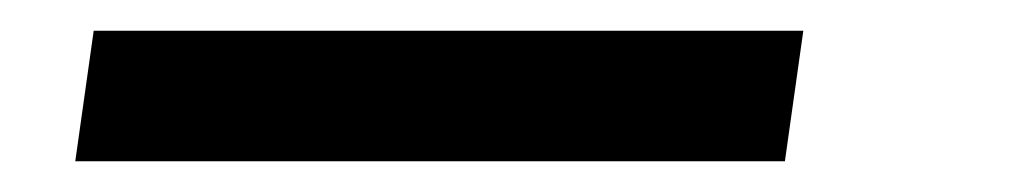

<svg xmlns="http://www.w3.org/2000/svg" viewBox="-20 -20 660 125"><path d="M29 85H491L503 0H41Z"/></svg>

Font: Mluvka Medium
Style: Italic
Weight: 500
Italic angle: -8°
Designer: Modified by Jiří Krblich, Original typeface by Gumpita Rahayu
Foundry: Gumpita Rahayu & Jiří Krblich
Version: Version 2.000;Glyphs 3.1.1 (3134)